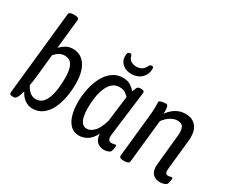

<svg xmlns="http://www.w3.org/2000/svg" viewBox="-122 -1084 1667 1424"><g transform="rotate(30 712.0 -372.5)"><path d="M243 6Q209 6 179 -14Q149 -34 129 -74Q116 -30 106 -14Q96 2 79 2H73Q56 2 50.5 -4Q45 -10 46 -20L121 -730Q123 -752 161 -752H172Q209 -752 207 -730L180 -478Q202 -500 227 -514.5Q252 -529 286 -529Q354 -529 393 -472.5Q432 -416 432 -312Q432 -252 421 -195Q410 -138 387.5 -93Q365 -48 329 -21Q293 6 243 6ZM230 -67Q265 -67 286.5 -89Q308 -111 320.5 -147.5Q333 -184 337.5 -228Q342 -272 342 -315Q342 -383 322 -419Q302 -455 258 -455Q233 -455 213 -444Q193 -433 173 -410L154 -227Q152 -205 149 -182Q146 -159 141 -136Q176 -67 230 -67Z M644 7Q596 7 567.5 -22.5Q539 -52 526 -100Q513 -148 513 -203Q513 -264 525.5 -322Q538 -380 563 -427Q588 -474 626 -501.5Q664 -529 714 -529Q757 -529 783 -510.5Q809 -492 822 -475Q833 -508 840.5 -516.5Q848 -525 867 -525H873Q901 -525 898 -504L850 -123Q846 -89 855.5 -77.5Q865 -66 878 -66Q892 -66 900.5 -68.5Q909 -71 914 -71Q922 -71 920 -55Q919 -46 916.5 -34Q914 -22 912 -17Q908 -7 891 -0.5Q874 6 855 6Q839 6 820 -1Q801 -8 787 -27Q773 -46 771 -83Q744 -31 710 -12Q676 7 644 7ZM668 -66Q697 -66 727 -95Q757 -124 779 -198L800 -367Q802 -381 803.5 -393Q805 -405 807 -417Q796 -429 777.5 -442.5Q759 -456 727 -456Q690 -456 665.5 -434Q641 -412 626 -375.5Q611 -339 604.5 -294Q598 -249 598 -202Q598 -166 604.5 -135Q611 -104 626 -85Q641 -66 668 -66ZM749 -583Q704 -583 674.5 -609Q645 -635 645 -675Q645 -698 651 -705.5Q657 -713 667 -713Q676 -713 679.5 -709.5Q683 -706 685 -696Q691 -673 710 -661Q729 -649 756 -649Q809 -649 832 -697Q836 -705 840 -709Q844 -713 854 -713Q869 -713 869 -695Q869 -646 835.5 -614.5Q802 -583 749 -583Z M1337 6Q1293 6 1271 -20.5Q1249 -47 1253 -93L1280 -365Q1281 -371 1281 -376.5Q1281 -382 1281 -387Q1281 -420 1268 -438Q1255 -456 1223 -456Q1193 -456 1162.5 -437Q1132 -418 1110 -386L1071 -20Q1069 2 1031 2H1020Q983 2 986 -22L1023 -373Q1029 -427 1029 -463Q1029 -477 1028.5 -486Q1028 -495 1028 -502Q1028 -510 1038.5 -514Q1049 -518 1062.5 -520Q1076 -522 1085 -522Q1099 -522 1103 -506Q1107 -490 1107 -470Q1107 -459 1106 -447Q1132 -485 1168.5 -507Q1205 -529 1250 -529Q1306 -529 1337.5 -494.5Q1369 -460 1369 -399Q1369 -393 1369 -386.5Q1369 -380 1368 -373L1340 -108Q1336 -66 1364 -66Q1375 -66 1383 -68.5Q1391 -71 1396 -71Q1404 -71 1402 -55Q1401 -46 1398.5 -34Q1396 -22 1394 -17Q1390 -7 1372.5 -0.5Q1355 6 1337 6Z"/></g></svg>

Font: Asap Condensed Condensed Regular
Style: Italic
Weight: 400
Width: 3
Italic angle: -6°
Designer: Pablo Cosgaya
Foundry: Omnibus-Type
Version: Version 3.001; ttfautohint (v1.8.4.7-5d5b)